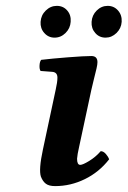

<svg xmlns="http://www.w3.org/2000/svg" viewBox="-20 -628 437 658"><path d="M293 -319.8 251 -124Q245.1 -98.6 244.1 -84Q244.1 -63 254.9 -63Q263.7 -63 285.6 -76.4Q307.6 -89.8 325.2 -109.9Q334.5 -109.9 342.8 -100.3Q351.1 -90.8 354 -82Q319.8 -38.1 271 -14.2Q222.2 9.8 168.9 9.8Q147.9 9.8 137.2 1.7Q126.5 -6.3 120.1 -22.9Q112.3 -46.9 127 -115.2L170.9 -320.8Q176.8 -346.7 176.8 -361.8Q176.8 -380.4 159.2 -381.8L119.1 -384.8Q114.7 -391.1 115.5 -404.1Q116.2 -417 121.1 -422.9Q156.7 -427.2 212.9 -431.6Q269 -436 293 -436Q314 -436 314 -415Q314 -407.2 310.8 -393.3Q307.6 -379.4 301.8 -356.7Q295.9 -334 293 -319.8ZM119.1 -553.2Q120.6 -576.2 137 -592Q153.3 -607.9 174.8 -607.9Q196.8 -607.9 210.4 -592Q224.1 -576.2 222.2 -553.2Q220.7 -530.8 204.6 -514.9Q188.5 -499 167 -499Q146 -499 131.8 -514.9Q117.7 -530.8 119.1 -553.2ZM293.9 -553.2Q295.4 -576.2 311.5 -592Q327.6 -607.9 349.1 -607.9Q370.6 -607.9 384.5 -592Q398.4 -576.2 397 -553.2Q395.5 -530.8 379.2 -514.9Q362.8 -499 341.8 -499Q320.3 -499 306.4 -514.9Q292.5 -530.8 293.9 -553.2Z"/></svg>

Font: Common Serif
Style: Bold Italic
Weight: 700
Italic angle: -12°
Designer: Philipp H. Poll, Khaled Hosny
Foundry: Stefan Peev, Context Ltd.
Version: Version 1.026